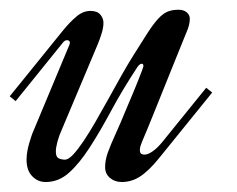

<svg xmlns="http://www.w3.org/2000/svg" viewBox="-77 -373 487 394"><path d="M49.8 -106.9Q44.4 -95.2 41 -82.8Q37.6 -70.3 37.6 -62Q37.6 -50.8 43.5 -48.1Q49.3 -45.4 56.2 -45.4Q63.5 -45.4 73.2 -55.9Q83 -66.4 94.5 -83.5Q106 -100.6 118.9 -123Q131.8 -145.5 145 -169.2Q158.2 -192.9 171.4 -216.6Q184.6 -240.2 197.3 -260.3Q214.4 -287.6 225.8 -305.4Q237.3 -323.2 247.1 -334Q256.8 -344.7 266.4 -348.9Q275.9 -353 289.6 -353Q299.8 -353 306.2 -347.7Q312.5 -342.3 312.5 -334.5Q312.5 -328.1 310.8 -321.3Q309.1 -314.5 306.6 -309.1Q304.7 -304.7 298.1 -288.1Q291.5 -271.5 282 -248.3Q272.5 -225.1 262 -198.7Q251.5 -172.4 241.9 -148.7Q232.4 -125 224.9 -106.9Q217.3 -88.9 214.8 -83Q212.9 -78.6 211.4 -73.7Q210 -68.8 210 -65.4Q210 -59.6 212.6 -57.6Q215.3 -55.7 219.7 -55.7Q226.6 -55.7 236.3 -62.5Q246.1 -69.3 256.8 -82.5L346.2 -192.9L358.4 -183.1L250.5 -49.8Q238.8 -35.2 228.5 -25.4Q218.3 -15.6 209.2 -10Q200.2 -4.4 191.2 -2Q182.1 0.5 172.9 0.5Q158.2 0.5 148.4 -8.1Q138.7 -16.6 138.7 -29.8Q138.7 -44.4 144.3 -60.1Q149.9 -75.7 160.6 -99.1Q164.6 -107.4 170.2 -120.8Q175.8 -134.3 182.1 -149.2Q188.5 -164.1 194.8 -179.2Q201.2 -194.3 206.1 -206.8Q210.9 -219.2 214.1 -227.5Q217.3 -235.8 217.3 -237.3Q217.3 -242.2 213.9 -242.2Q209.5 -242.2 204.6 -234.9Q173.8 -188 150.9 -145.3Q127.9 -102.5 106.9 -70.1Q85.9 -37.6 64.7 -18.6Q43.5 0.5 16.6 0.5Q0.5 0.5 -11 -11.5Q-22.5 -23.4 -22.5 -45.4Q-22.5 -54.2 -20.8 -63.5Q-19 -72.8 -16.6 -80.8Q-14.2 -88.9 -12 -95.2Q-9.8 -101.6 -8.3 -104.5L64.9 -279.8Q66.4 -283.2 66.4 -285.2Q66.4 -288.1 64.7 -289.3Q63 -290.5 60.5 -290.5Q55.7 -290.5 51.8 -285.2L-44.9 -165.5L-57.1 -175.3L52.7 -311Q65.4 -326.7 79.3 -338.6Q93.3 -350.6 108.4 -350.6Q122.6 -350.6 128.9 -343Q135.3 -335.4 135.3 -326.2Q135.3 -316.9 131.8 -305.2Q128.4 -293.5 123 -280.8Z"/></svg>

Font: Dynalight
Style: Regular
Weight: 400
Version: Version 1.000